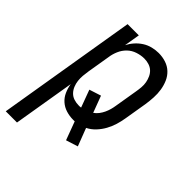

<svg xmlns="http://www.w3.org/2000/svg" viewBox="-242 -634 955 955"><g transform="rotate(45 236.0 -156.5)"><path d="M-28 215 94 -520H173L159 -437Q169 -457 184.5 -474.5Q200 -492 219.5 -504.5Q239 -517 261.5 -522.5Q284 -528 305 -528Q332 -528 356.5 -520Q381 -512 399 -495Q417 -478 427 -455Q437 -432 441 -406.5Q445 -381 443.5 -354Q442 -327 438 -301L418 -181Q414 -156 406.5 -131.5Q399 -107 386.5 -84Q374 -61 355.5 -41Q337 -21 313 -9L349 85L286 105L250 8H239Q213 8 189 0.5Q165 -7 147 -23Q129 -39 119 -61.5Q109 -84 105 -109L51 215ZM208 -62Q212 -62 216 -62Q220 -62 224 -63L190 -155L252 -175L285 -87Q298 -96 307.5 -108.5Q317 -121 323.5 -135Q330 -149 334 -163.5Q338 -178 340 -192L360 -312Q363 -329 364.5 -346.5Q366 -364 363 -380.5Q360 -397 353 -412Q346 -427 334.5 -437.5Q323 -448 307 -453Q291 -458 274 -458Q251 -458 226.5 -450Q202 -442 184 -424.5Q166 -407 156 -383.5Q146 -360 143 -337L123 -217Q120 -199 118.5 -181Q117 -163 119 -146Q121 -129 127.5 -113Q134 -97 145.5 -85Q157 -73 173.5 -67.5Q190 -62 208 -62Z"/></g></svg>

Font: Iosevka Fixed
Style: Italic
Weight: 400
Italic angle: -9°
Monospace: yes
Designer: Belleve Invis
Foundry: Belleve Invis
Version: Version 33.2.4